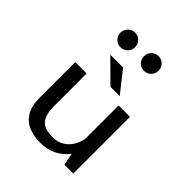

<svg xmlns="http://www.w3.org/2000/svg" viewBox="-245 -1043 1199 1199"><g transform="rotate(45 355.0 -443.0)"><path d="M312 10Q258 10 212.8 -8.2Q167.5 -26.5 140.2 -69.5Q113 -112.5 113 -188V-501H213.5V-212Q213.5 -141.5 241 -105.5Q268.5 -69.5 344.5 -69.5Q390.5 -69.5 422 -89.8Q453.5 -110 471.5 -141.2Q489.5 -172.5 496 -206V-501H596.5V0H518L502.5 -80.5Q471 -38.5 423.2 -14.2Q375.5 10 312 10ZM459.5 -547.5H377.5L235 -688.5H348ZM247 -766Q220 -766 201.2 -784.8Q182.5 -803.5 182.5 -830.5Q182.5 -858 201.2 -876.8Q220 -895.5 247 -895.5Q274 -895.5 292.8 -876.8Q311.5 -858 311.5 -830.5Q311.5 -803.5 292.8 -784.8Q274 -766 247 -766ZM455 -766Q428 -766 409.2 -784.8Q390.5 -803.5 390.5 -830.5Q390.5 -858 409.2 -876.8Q428 -895.5 455 -895.5Q481.5 -895.5 500.2 -876.8Q519 -858 519 -830.5Q519 -803.5 500.2 -784.8Q481.5 -766 455 -766Z"/></g></svg>

Font: League Mono
Style: Regular
Weight: 400
Width: 6
Designer: Tyler Finck
Foundry: The League of Moveable Type / Tyler Finck
Version: Version 2.300;RELEASE